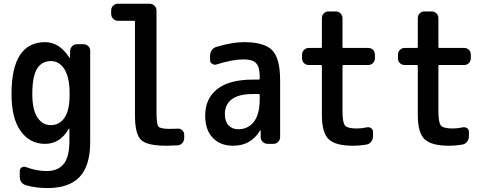

<svg xmlns="http://www.w3.org/2000/svg" viewBox="-20 -750 2540 1001"><path d="M245.1 -431.6Q197.3 -431.6 172.9 -391.1Q148.4 -350.6 148.4 -259.8Q148.4 -178.7 174.8 -138.2Q201.2 -97.7 245.1 -97.7Q290 -97.7 316.4 -136.2Q342.8 -174.8 342.8 -254.9V-264.6Q342.8 -346.7 315.9 -389.2Q289.1 -431.6 245.1 -431.6ZM40 -259.8Q40 -529.3 214.8 -530.3Q290 -530.3 341.8 -449.2Q341.8 -448.2 343.8 -448.2Q344.7 -448.2 344.7 -449.2L345.7 -485.4Q346.7 -500 356.9 -509.8Q367.2 -519.5 381.8 -519.5H415Q429.7 -519.5 439.9 -509.8Q450.2 -500 450.2 -485.4V-9.8Q450.2 114.3 395 172.4Q339.8 230.5 227.5 230.5Q166 230.5 116.2 215.8Q83 206.1 83 169.9V142.6Q83 129.9 92.8 123Q102.5 116.2 115.2 121.1Q173.8 142.6 224.6 141.6Q282.2 141.6 312 105Q341.8 68.4 341.8 -14.6V-79.1Q341.8 -80.1 340.8 -80.1Q338.9 -80.1 338.9 -79.1Q293.9 0 214.8 0Q135.7 0 87.9 -66.4Q40 -132.8 40 -259.8Z M594.7 -641.6Q580.1 -641.6 569.8 -652.3Q559.6 -663.1 559.6 -677.7V-695.3Q559.6 -710 569.8 -720.2Q580.1 -730.5 594.7 -730.5H759.8Q774.4 -730.5 785.2 -720.2Q795.9 -710 795.9 -695.3V-169.9Q795.9 -102.5 805.7 -90.3Q815.4 -78.1 865.2 -78.1Q891.6 -78.1 905.3 -79.1Q918.9 -81.1 929.7 -71.3Q940.4 -61.5 940.4 -47.9V-30.3Q940.4 -15.6 930.7 -4.4Q920.9 6.8 906.2 7.8Q868.2 9.8 847.7 9.8Q747.1 9.8 715.3 -20.5Q683.6 -50.8 683.6 -150.4V-637.7Q683.6 -641.6 679.7 -641.6Z M1297.9 -259.8Q1224.6 -259.8 1188.5 -232.4Q1152.3 -205.1 1152.3 -155.3Q1152.3 -117.2 1171.4 -96.7Q1190.4 -76.2 1221.7 -76.2Q1273.4 -76.2 1303.7 -115.2Q1334 -154.3 1334 -232.4V-254.9Q1334 -259.8 1329.1 -259.8ZM1195.3 9.8Q1128.9 9.8 1089.4 -31.2Q1049.8 -72.3 1049.8 -147.5Q1049.8 -236.3 1112.8 -285.6Q1175.8 -335 1297.9 -335H1329.1Q1334 -335 1334 -339.8V-351.6Q1334 -400.4 1315.4 -420.4Q1296.9 -440.4 1250 -440.4Q1192.4 -440.4 1109.4 -414.1Q1097.7 -410.2 1086.4 -417Q1075.2 -423.8 1075.2 -436.5V-460Q1075.2 -475.6 1084.5 -488.8Q1093.8 -502 1109.4 -505.9Q1191.4 -530.3 1252 -530.3Q1358.4 -530.3 1399.4 -487.8Q1440.4 -445.3 1440.4 -332V-35.2Q1440.4 -20.5 1430.2 -10.3Q1419.9 0 1405.3 0H1376Q1361.3 0 1350.6 -9.8Q1339.8 -19.5 1338.9 -35.2V-69.3Q1338.9 -70.3 1337.9 -70.3Q1335.9 -70.3 1335.9 -69.3Q1288.1 9.8 1195.3 9.8Z M1589.8 -411.1Q1575.2 -411.1 1564.9 -420.9Q1554.7 -430.7 1554.7 -446.3V-464.8Q1554.7 -479.5 1564.9 -489.7Q1575.2 -500 1589.8 -500H1653.3Q1658.2 -500 1658.2 -504.9V-655.3Q1658.2 -669.9 1668 -680.2Q1677.7 -690.4 1693.4 -690.4H1730.5Q1745.1 -690.4 1755.4 -680.2Q1765.6 -669.9 1765.6 -655.3V-504.9Q1765.6 -500 1769.5 -500H1900.4Q1915 -500 1924.8 -490.2Q1934.6 -480.5 1934.6 -464.8V-446.3Q1934.6 -431.6 1924.8 -421.4Q1915 -411.1 1900.4 -411.1H1769.5Q1765.6 -411.1 1765.6 -406.2V-169.9Q1765.6 -111.3 1778.8 -95.7Q1792 -80.1 1839.8 -80.1Q1865.2 -80.1 1891.6 -85.9Q1904.3 -88.9 1914.6 -82Q1924.8 -75.2 1924.8 -61.5V-40Q1924.8 -24.4 1915.5 -11.7Q1906.2 1 1889.6 3.9Q1856.4 9.8 1820.3 9.8Q1729.5 9.8 1693.8 -23.9Q1658.2 -57.6 1658.2 -150.4V-406.2Q1658.2 -411.1 1653.3 -411.1Z M2089.8 -411.1Q2075.2 -411.1 2064.9 -420.9Q2054.7 -430.7 2054.7 -446.3V-464.8Q2054.7 -479.5 2064.9 -489.7Q2075.2 -500 2089.8 -500H2153.3Q2158.2 -500 2158.2 -504.9V-655.3Q2158.2 -669.9 2168 -680.2Q2177.7 -690.4 2193.4 -690.4H2230.5Q2245.1 -690.4 2255.4 -680.2Q2265.6 -669.9 2265.6 -655.3V-504.9Q2265.6 -500 2269.5 -500H2400.4Q2415 -500 2424.8 -490.2Q2434.6 -480.5 2434.6 -464.8V-446.3Q2434.6 -431.6 2424.8 -421.4Q2415 -411.1 2400.4 -411.1H2269.5Q2265.6 -411.1 2265.6 -406.2V-169.9Q2265.6 -111.3 2278.8 -95.7Q2292 -80.1 2339.8 -80.1Q2365.2 -80.1 2391.6 -85.9Q2404.3 -88.9 2414.6 -82Q2424.8 -75.2 2424.8 -61.5V-40Q2424.8 -24.4 2415.5 -11.7Q2406.2 1 2389.6 3.9Q2356.4 9.8 2320.3 9.8Q2229.5 9.8 2193.8 -23.9Q2158.2 -57.6 2158.2 -150.4V-406.2Q2158.2 -411.1 2153.3 -411.1Z"/></svg>

Font: Rounded-L Mgen+ 1m medium
Style: Regular
Weight: 500
Designer: [Source Han Sans]
Ryoko NISHIZUKA  (kana & ideographs); Paul D. Hunt (Latin, Greek & Cyrillic); Wenlong ZHANG  (bopomofo
Version: Version 1.059.20150602